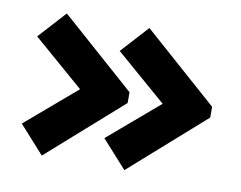

<svg xmlns="http://www.w3.org/2000/svg" viewBox="-58 -633 773 616"><g transform="rotate(10 328.0 -324.5)"><path d="M32 -183 197 -324 32 -467 113 -556 355 -342V-307L113 -93ZM301 -183 466 -324 301 -467 382 -556 624 -342V-307L382 -93Z"/></g></svg>

Font: Prompt SemiBold
Style: Regular
Weight: 600
Designer: Katatrad Team
Foundry: CadsonDemak
Version: Version 1.001